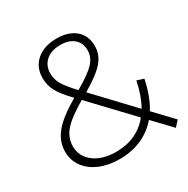

<svg xmlns="http://www.w3.org/2000/svg" viewBox="-162 -847 979 1000"><g transform="rotate(-30 327.5 -347.0)"><path d="M614 10 513 -96Q470 -46 411 -20.5Q352 5 280 5Q214 5 162 -17Q110 -39 81 -79Q52 -119 52 -170Q52 -231 93 -281.5Q134 -332 233 -390L232 -392Q180 -446 161 -482.5Q142 -519 142 -561Q142 -626 187 -665Q232 -704 308 -704Q379 -704 420.5 -668.5Q462 -633 462 -571Q462 -519 426.5 -477.5Q391 -436 302 -384L509 -165Q543 -225 559 -307L600 -294Q580 -197 540 -133L644 -23ZM273 -414Q356 -462 387 -495.5Q418 -529 418 -570Q418 -614 389 -639.5Q360 -665 308 -665Q252 -665 220.5 -636.5Q189 -608 189 -561Q189 -528 206 -497.5Q223 -467 273 -414ZM483 -128 262 -361Q170 -307 135.5 -266Q101 -225 101 -174Q101 -113 151.5 -75Q202 -37 282 -37Q410 -37 483 -128Z"/></g></svg>

Font: Montserrat Alternates Light
Style: Regular
Weight: 300
Designer: Julieta Ulanovsky
Foundry: Julieta Ulanovsky
Version: Version 7.200